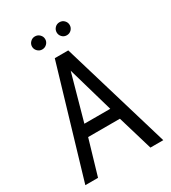

<svg xmlns="http://www.w3.org/2000/svg" viewBox="-206 -967 958 1073"><g transform="rotate(-30 273.0 -430.5)"><path d="M193 -861Q176 -861 163.5 -848.5Q151 -836 151 -819Q151 -802 163.5 -789.5Q176 -777 193 -777Q211 -777 223.5 -789.5Q236 -802 236 -819Q236 -836 223.5 -848.5Q211 -861 193 -861ZM352 -861Q334 -861 322 -848.5Q310 -836 310 -819Q310 -802 322 -789.5Q334 -777 352 -777Q370 -777 382 -789.5Q394 -802 394 -819Q394 -836 382 -848.5Q370 -861 352 -861ZM525 0 316 -700H229L22 0H104L170 -225H375L442 0ZM189 -300 271 -595 356 -300Z"/></g></svg>

Font: Advent Pro Medium
Style: Regular
Weight: 500
Designer: VivaRado, Andreas Kalpakidis
Foundry: VivaRado, Andreas Kalpakidis
Version: Version 3.000